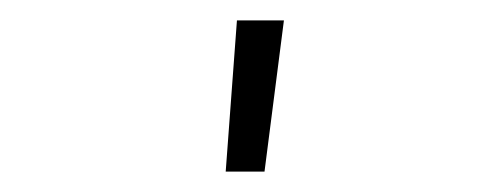

<svg xmlns="http://www.w3.org/2000/svg" viewBox="-20 -768 490 188"><path d="M201 -600 212 -748H258L239 -600Z"/></svg>

Font: Iosevka Etoile Extralight
Style: Regular
Weight: 200
Designer: Belleve Invis
Foundry: Belleve Invis
Version: Version 22.1.2; ttfautohint (v1.8.4)